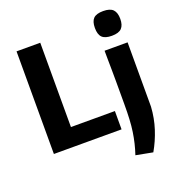

<svg xmlns="http://www.w3.org/2000/svg" viewBox="-173 -938 1209 1301"><g transform="rotate(-20 431.0 -288.0)"><path d="M716 -618Q667 -618 646 -639Q625 -660 625 -707Q625 -754 646 -775Q667 -796 716 -796Q766 -796 787 -774Q808 -752 808 -707Q808 -662 787 -640Q766 -618 716 -618ZM588 197Q601 158 610 120.5Q619 83 625 42.5Q631 2 633.5 -45.5Q636 -93 636 -153Q636 -162 636 -187Q636 -212 636 -246Q636 -280 636 -320Q636 -360 635.5 -400Q635 -440 634.5 -476.5Q634 -513 634 -540H800V-76Q795 5 771 79.5Q747 154 709 220ZM72 -740H243V-132H560V0H72Z"/></g></svg>

Font: Encode Sans Normal
Style: Bold
Weight: 700
Designer: Pablo Impallari, Andres Torresi
Foundry: Pablo Impallari, Andres Torresi
Version: Version 1.000; ttfautohint (v1.00) -l 8 -r 50 -G 200 -x 14 -